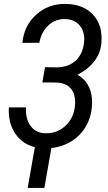

<svg xmlns="http://www.w3.org/2000/svg" viewBox="-20 -741 547 972"><path d="M268.1 -399.9Q326.7 -400.9 362.5 -433.6Q398.4 -466.3 405.3 -523.9Q406.7 -534.2 406.7 -543.5Q406.2 -583.5 384.8 -610.4Q358.4 -643.6 308.6 -644.5Q307.1 -644.5 305.7 -644.5Q259.3 -644.5 224.6 -612.3Q189 -579.1 179.2 -524.4L93.3 -523.9Q101.6 -611.8 164.1 -667.5Q224.1 -721.2 308.1 -721.2Q311 -721.2 314 -721.2Q403.3 -719.2 452.1 -665.5Q494.6 -619.1 494.1 -546.4Q494.1 -534.7 493.2 -522.5Q488.8 -471.7 457.5 -430.9Q426.3 -390.1 372.1 -362.3Q411.6 -340.8 430.7 -299.8Q446.3 -266.6 446.3 -222.7Q446.3 -212.4 445.3 -202.1Q440.4 -139.2 407.7 -89.8Q375 -41 321.3 -14.6Q271 9.8 212.4 9.8Q208 9.8 203.6 9.8Q117.2 7.8 68.4 -49.8Q24.4 -102.1 24.4 -181.2Q24.4 -189 24.9 -197.3H111.8Q111.3 -190.4 111.3 -184.6Q111.3 -135.7 134.8 -103.5Q161.1 -67.4 208.5 -66.4Q211.4 -66.4 214.4 -66.4Q269.5 -66.4 309.6 -102.5Q351.6 -140.6 358.9 -200.2Q360.4 -212.4 360.4 -223.6Q360.4 -265.6 340.8 -290Q316.4 -321.3 264.6 -323.2L194.3 -323.7L208 -400.9ZM204.6 210.4H120.1L164.1 -39.6H248.5Z"/></svg>

Font: MAUL Condensed Italic
Style: Condenced Regular Italic
Weight: 400
Italic angle: -12°
Designer: MAUL
Version: Version 1.0; 2020; ttfautohint (v1.8.3)